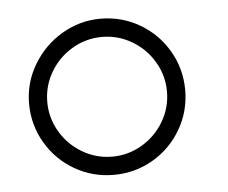

<svg xmlns="http://www.w3.org/2000/svg" viewBox="-36 -776 523 441"><g transform="rotate(-5 225.0 -555.0)"><path d="M210 -375Q161 -375 119.8 -399Q78.5 -423 54.2 -464.5Q30 -506 30 -555Q30 -603 54.8 -644.5Q79.5 -686 121 -710.5Q162.5 -735 210 -735Q259 -735 300.2 -711Q341.5 -687 365.8 -645.5Q390 -604 390 -555Q390 -506 365.8 -464.5Q341.5 -423 300.2 -399Q259 -375 210 -375ZM210 -417Q247 -417 278.8 -435.8Q310.5 -454.5 329.2 -486.2Q348 -518 348 -555Q348 -592 329.2 -623.8Q310.5 -655.5 278.8 -674.2Q247 -693 210 -693Q173 -693 141.2 -674.2Q109.5 -655.5 90.8 -623.8Q72 -592 72 -555Q72 -518 90.8 -486.2Q109.5 -454.5 141.2 -435.8Q173 -417 210 -417Z"/></g></svg>

Font: Manrope
Style: Regular
Weight: 400
Designer: Mikhail Sharanda
Foundry: Mikhail Sharanda
Version: Version 4.503